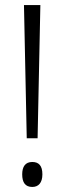

<svg xmlns="http://www.w3.org/2000/svg" viewBox="-20 -734 255 761"><path d="M129 -186 140 -714H75L86 -186ZM68 -43C68 -11 80 7 108 7C132 7 148 -9 148 -43C148 -77 134 -92 108 -92C80 -92 68 -73 68 -43Z"/></svg>

Font: Noto Sans Armenian ExtraCondensed Light
Style: Regular
Weight: 300
Width: 2
Designer: Monotype Design Team
Foundry: Monotype Imaging Inc.
Version: Version 2.008